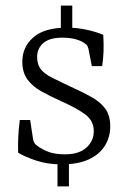

<svg xmlns="http://www.w3.org/2000/svg" viewBox="-20 -592 456 688"><path d="M227 -18V76H186V-18ZM198 -572H239V-478H198ZM375 -139Q375 -101 356 -70Q337 -39 298.5 -21Q260 -3 201 -3Q150 -3 108.5 -17Q67 -31 45 -45Q44 -74 45.5 -102.5Q47 -131 51 -162H88L99 -90Q100 -86 103 -80.5Q106 -75 113 -70Q130 -57 153.5 -48Q177 -39 213 -39Q263 -39 289.5 -63Q316 -87 316 -122Q316 -159 286 -181.5Q256 -204 200 -229Q160 -247 128.5 -264.5Q97 -282 78.5 -307Q60 -332 60 -371Q60 -424 100 -458.5Q140 -493 220 -493Q255 -493 290 -485.5Q325 -478 350 -467Q354 -404 346 -355H309L297 -417Q296 -421 293.5 -426.5Q291 -432 283 -437Q273 -445 252.5 -451Q232 -457 203 -457Q157 -457 135 -437.5Q113 -418 113 -388Q113 -360 127 -343Q141 -326 168.5 -312.5Q196 -299 234 -281Q276 -262 307.5 -244.5Q339 -227 357 -203Q375 -179 375 -139Z"/></svg>

Font: Yrsa Light
Style: Regular
Weight: 300
Designer: Anna Giedrys (Yrsa+Rasa design), David Brezina (Yrsa art-direction, Rasa art-direction, design)
Foundry: Rosetta Type Foundry
Version: Version 2.004